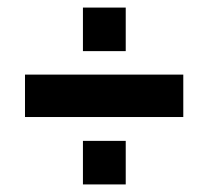

<svg xmlns="http://www.w3.org/2000/svg" viewBox="-20 -515 551 507"><path d="M46 -206V-318H464V-206ZM199 -28V-143H312V-28ZM199 -380V-495H312V-380Z"/></svg>

Font: Archivo ExtraCondensed ExtraBold
Style: Regular
Weight: 800
Width: 2
Designer: Hector Gatti
Foundry: Omnibus-Type
Version: Version 2.001